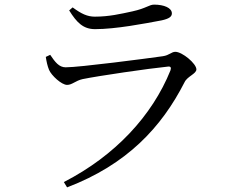

<svg xmlns="http://www.w3.org/2000/svg" viewBox="-20 -764 1040 830"><path d="M256 23 270 46C529 -53 678 -213 778 -409C790 -434 829 -445 829 -464C829 -489 768 -540 738 -540C721 -540 712 -525 684 -521C614 -511 323 -473 264 -473C235 -473 218 -496 197 -527L178 -518C181 -498 185 -479 192 -462C202 -438 246 -397 270 -397C292 -397 306 -415 337 -422C405 -436 624 -468 705 -476C718 -478 721 -472 717 -460C638 -264 478 -91 256 23ZM391 -638C480 -638 605 -662 679 -676C711 -683 723 -692 723 -706C723 -730 689 -744 646 -744C625 -744 612 -728 553 -715C502 -704 452 -692 390 -692C358 -692 332 -704 294 -732L279 -719C312 -666 340 -638 391 -638Z"/></svg>

Font: Source Han Serif CN
Style: Regular
Weight: 400
Designer: Ryoko NISHIZUKA 西塚涼子 (kana & ideographs); Frank Grießhammer (Latin, Greek & Cyrillic); Wenlong ZHANG 张文龙 (bopomofo); San
Foundry: Adobe
Version: Version 2.003;hotconv 1.1.1;makeotfexe 2.6.0